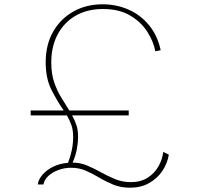

<svg xmlns="http://www.w3.org/2000/svg" viewBox="-20 -860 932 895"><path d="M586.5 15Q543.5 15 509 1Q474.5 -13 443.5 -31.5Q412.5 -50 380.8 -64Q349 -78 311 -78Q281.5 -78 253.5 -68Q225.5 -58 206 -40.5Q186.5 -23 182.5 0H156Q159 -23.5 178 -45.5Q197 -67.5 227.8 -82.8Q258.5 -98 297 -101Q307 -125.5 314 -157.2Q321 -189 321 -221Q321 -254.5 312.5 -277.8Q304 -301 292 -322H123V-345H277Q246 -389.5 219.5 -442Q193 -494.5 193 -570Q193 -651.5 227.5 -712Q262 -772.5 322 -806.2Q382 -840 458.5 -840Q522.5 -840 578.5 -815.5Q634.5 -791 674.2 -743.2Q714 -695.5 729 -626L704 -621Q695.5 -667 666.5 -712.2Q637.5 -757.5 586.5 -787.8Q535.5 -818 460 -818Q386 -818 332 -786.5Q278 -755 248.5 -699Q219 -643 219 -569Q219 -516 232.5 -476.5Q246 -437 265.5 -405.5Q285 -374 303 -345H580V-322H316Q329 -299 336.5 -276Q344 -253 344 -221.5Q344 -196 338.2 -165Q332.5 -134 318.5 -102Q354.5 -102 387 -88.2Q419.5 -74.5 451.5 -56.5Q483.5 -38.5 517.2 -24.8Q551 -11 590 -11Q636.5 -11 668.8 -32Q701 -53 719 -85.2Q737 -117.5 741 -152L767 -139Q760 -97 736 -62Q712 -27 674 -6Q636 15 586.5 15Z"/></svg>

Font: Spartan Thin Thin
Style: Regular
Weight: 250
Version: Version 1.004